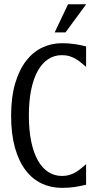

<svg xmlns="http://www.w3.org/2000/svg" viewBox="-20 -888 456 919"><path d="M118.2 -335Q118.2 -264.6 129.4 -210.7Q140.6 -156.7 161.4 -120.1Q182.1 -83.5 211.2 -64.7Q240.2 -45.9 275.9 -45.9Q297.4 -45.9 314 -51.3Q330.6 -56.6 344 -64.7Q357.4 -72.8 369.1 -82.8Q380.9 -92.8 392.1 -102.1V-3.9Q364.7 2.9 337.2 7.1Q309.6 11.2 275.9 11.2Q223.6 11.2 179.2 -9.8Q134.8 -30.8 102.3 -73.5Q69.8 -116.2 51.5 -181.4Q33.2 -246.6 33.2 -335Q33.2 -423.3 52.5 -488.5Q71.8 -553.7 104.7 -596.4Q137.7 -639.2 181.9 -660.2Q226.1 -681.2 275.9 -681.2Q309.6 -681.2 337.2 -677Q364.7 -672.9 392.1 -666V-567.9Q380.9 -577.1 369.1 -587.2Q357.4 -597.2 344 -605.2Q330.6 -613.3 314 -618.7Q297.4 -624 275.9 -624Q240.2 -624 211.2 -605.2Q182.1 -586.4 161.4 -549.8Q140.6 -513.2 129.4 -459.2Q118.2 -405.3 118.2 -335ZM241.7 -732.9 305.7 -867.7H392.6L293.5 -732.9Z"/></svg>

Font: Crushed
Style: Regular
Weight: 400
Width: 3
Designer: Astigmatic (AOETI)
Foundry: Astigmatic (AOETI)
Version: Version 001.001